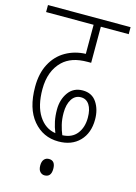

<svg xmlns="http://www.w3.org/2000/svg" viewBox="-121 -686 653 925"><g transform="rotate(15 206.0 -223.5)"><path d="M218 0Q141 0 91.5 -59Q42 -118 42 -226Q42 -293 67.5 -341Q93 -389 137.5 -414.5Q182 -440 237 -442V-587H0V-622H412V-587H273V-407H257Q213 -407 183 -396.5Q153 -386 132 -366Q79 -315 79 -224Q79 -141 110.5 -92Q142 -43 194 -35Q183 -62 177.5 -89Q172 -116 172 -147Q172 -197 197.5 -232.5Q223 -268 269 -268Q315 -268 338.5 -233Q362 -198 362 -148Q362 -80 323 -40Q284 0 218 0ZM207 -140Q207 -108 213.5 -81.5Q220 -55 229 -34Q277 -36 301.5 -67.5Q326 -99 326 -147Q326 -188 311 -211Q296 -234 269 -234Q240 -234 223.5 -208Q207 -182 207 -140ZM164 134Q164 114 173 103.5Q182 93 197 93Q229 93 229 134Q229 175 196 175Q183 175 173.5 165Q164 155 164 134Z"/></g></svg>

Font: Noto Sans Devanagari ExtraCondensed ExtraLight
Style: Regular
Weight: 200
Width: 2
Designer: Jelle Bosma - Monotype Design Team
Foundry: Monotype Imaging Inc.
Version: Version 2.004; ttfautohint (v1.8.4.7-5d5b)